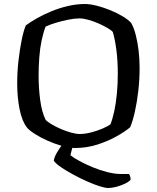

<svg xmlns="http://www.w3.org/2000/svg" viewBox="-20 -740 784 960"><path d="M521 200Q506 200 477.5 191Q449 182 414.5 166.5Q380 151 346.5 133Q313 115 286.5 97Q260 79 249 64Q251 46 265 22.5Q279 -1 292 -18L345 -14L332 36Q348 49 377.5 65Q407 81 443 96Q479 111 516.5 120.5Q554 130 585 130H624Q628 133 630.5 141Q633 149 633 159Q623 170 602.5 179.5Q582 189 560 194.5Q538 200 521 200ZM355 0Q326 0 289.5 -10.5Q253 -21 218 -36.5Q183 -52 155.5 -69.5Q128 -87 115 -102Q90 -134 78 -193.5Q66 -253 66 -323Q66 -381 72.5 -437.5Q79 -494 88.5 -540.5Q98 -587 109 -613Q132 -630 164.5 -648.5Q197 -667 237 -683.5Q277 -700 320 -710Q363 -720 405 -720Q430 -720 463.5 -711.5Q497 -703 531.5 -689Q566 -675 594 -658Q622 -641 636 -625Q650 -600 659 -564.5Q668 -529 673 -487Q678 -445 678 -400Q678 -342 671.5 -285.5Q665 -229 654.5 -182Q644 -135 631 -104Q608 -84 565 -59.5Q522 -35 468 -17.5Q414 0 355 0ZM378 -70Q405 -70 436 -78Q467 -86 493.5 -97.5Q520 -109 532 -118Q543 -145 551.5 -185Q560 -225 564.5 -272.5Q569 -320 569 -371Q569 -435 562 -489.5Q555 -544 544 -580Q539 -587 520 -598.5Q501 -610 475.5 -621.5Q450 -633 423.5 -640.5Q397 -648 377 -648Q353 -648 321 -641.5Q289 -635 259 -626Q229 -617 208 -607Q197 -579 188.5 -539.5Q180 -500 176.5 -454Q173 -408 173 -362Q173 -299 181 -239.5Q189 -180 208 -141Q217 -131 238 -118.5Q259 -106 284.5 -95Q310 -84 335.5 -77Q361 -70 378 -70Z"/></svg>

Font: Texturina 12pt
Style: Regular
Weight: 400
Designer: Guillermo Torres Carreño
Foundry: Omnibus-Type
Version: Version 1.002